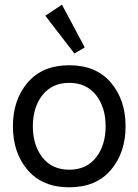

<svg xmlns="http://www.w3.org/2000/svg" viewBox="-20 -788 590 818"><path d="M98 -63.5Q35 -137 35 -250Q35 -363 98 -436.5Q161 -510 275 -510Q389 -510 452 -436.5Q515 -363 515 -250Q515 -137 452 -63.5Q389 10 275 10Q161 10 98 -63.5ZM161 -383Q120 -331 120 -250Q120 -169 161 -117Q202 -65 275 -65Q348 -65 389 -117Q430 -169 430 -250Q430 -331 389 -383Q348 -435 275 -435Q202 -435 161 -383ZM297 -560 173 -721 244 -768 341 -586Z"/></svg>

Font: Cherry Swash
Style: Regular
Weight: 400
Designer: Kasatkina Nataliya
Foundry: Nataliya Kasatkina
Version: Version 1.001